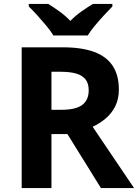

<svg xmlns="http://www.w3.org/2000/svg" viewBox="-20 -954 700 974"><path d="M298 -714Q395 -714 458 -690.5Q521 -667 552 -619.5Q583 -572 583 -500Q583 -451 564.5 -414.5Q546 -378 515.5 -352.5Q485 -327 450 -311L660 0H492L322 -274H241V0H90V-714ZM287 -590H241V-397H290Q365 -397 397.5 -422Q430 -447 430 -496Q430 -530 414.5 -550.5Q399 -571 367.5 -580.5Q336 -590 287 -590ZM251 -774Q237 -797 214.5 -824Q192 -851 168.5 -877Q145 -903 126 -921V-934H225Q251 -918 281 -896.5Q311 -875 337 -848Q363 -875 394 -896.5Q425 -918 451 -934H550V-921Q532 -903 508 -877Q484 -851 461.5 -824Q439 -797 425 -774Z"/></svg>

Font: Noto Sans Myanmar
Style: Regular
Weight: 400
Designer: Monotype Design Team
Foundry: Monotype Imaging Inc.
Version: Version 2.107